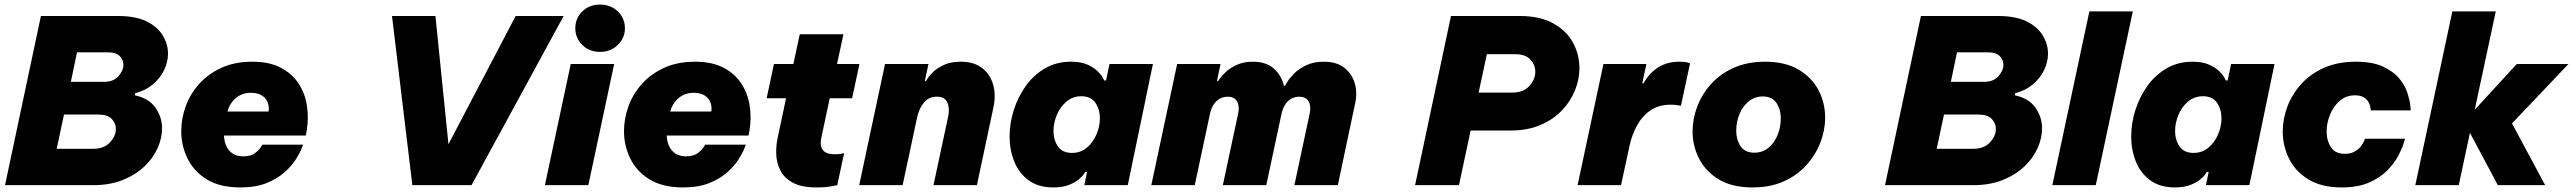

<svg xmlns="http://www.w3.org/2000/svg" viewBox="-20 -810 11257 840"><path d="M2 0 159 -740H497Q573 -740 621 -716.5Q669 -693 692 -655Q715 -617 715 -575Q715 -539 698 -503.5Q681 -468 649 -441Q617 -414 571 -402L570 -393Q631 -380 660 -339Q689 -298 689 -248Q689 -206 669.5 -162Q650 -118 611.5 -81.5Q573 -45 517 -22.5Q461 0 388 0ZM453 -581H317L290 -452H436Q476 -452 498 -476.5Q520 -501 520 -527Q520 -548 504 -564.5Q488 -581 453 -581ZM410 -309H260L228 -159H388Q435 -159 461 -187Q487 -215 487 -246Q487 -271 468.5 -290Q450 -309 410 -309Z M1032 10Q942 10 885 -25Q828 -60 800.5 -116.5Q773 -173 773 -236Q773 -291 792.5 -345Q812 -399 851.5 -443Q891 -487 949 -513.5Q1007 -540 1084 -540Q1159 -540 1209 -513.5Q1259 -487 1287 -443.5Q1315 -400 1323 -347Q1331 -294 1322 -240L1318 -217H960Q962 -174 984 -150Q1006 -126 1045 -126Q1076 -126 1094 -139Q1112 -152 1120 -164.5Q1128 -177 1128 -177H1306Q1306 -177 1298.5 -158Q1291 -139 1273.5 -111.5Q1256 -84 1224.5 -56Q1193 -28 1146 -9Q1099 10 1032 10ZM975 -322H1155Q1160 -357 1139.5 -380.5Q1119 -404 1078 -404Q1039 -404 1012 -381Q985 -358 975 -322Z M1784 0 1695 -740H1885L1942 -179L2236 -740H2446L2043 0Z M2605 -583Q2558 -583 2527.5 -613.5Q2497 -644 2497 -686Q2497 -730 2527.5 -760Q2558 -790 2605 -790Q2652 -790 2683 -760Q2714 -730 2714 -686Q2714 -644 2683 -613.5Q2652 -583 2605 -583ZM2364 0 2477 -530H2667L2554 0Z M2969 10Q2879 10 2822 -25Q2765 -60 2737.5 -116.5Q2710 -173 2710 -236Q2710 -291 2729.5 -345Q2749 -399 2788.5 -443Q2828 -487 2886 -513.5Q2944 -540 3021 -540Q3096 -540 3146 -513.5Q3196 -487 3224 -443.5Q3252 -400 3260 -347Q3268 -294 3259 -240L3255 -217H2897Q2899 -174 2921 -150Q2943 -126 2982 -126Q3013 -126 3031 -139Q3049 -152 3057 -164.5Q3065 -177 3065 -177H3243Q3243 -177 3235.5 -158Q3228 -139 3210.5 -111.5Q3193 -84 3161.5 -56Q3130 -28 3083 -9Q3036 10 2969 10ZM2912 -322H3092Q3097 -357 3076.5 -380.5Q3056 -404 3015 -404Q2976 -404 2949 -381Q2922 -358 2912 -322Z M3553 10Q3486 10 3448 -11Q3410 -32 3393.5 -65.5Q3377 -99 3376 -136Q3375 -173 3382 -206L3419 -380H3334L3366 -530H3451L3479 -660H3670L3642 -530H3740L3708 -380H3610L3573 -206Q3566 -172 3580 -153.5Q3594 -135 3634 -135Q3650 -135 3661.5 -137.5Q3673 -140 3673 -140L3643 0Q3643 0 3617.5 5Q3592 10 3553 10Z M3739 0 3852 -530H4042L4026 -455H4031Q4031 -455 4039 -468Q4047 -481 4065 -497.5Q4083 -514 4112 -527Q4141 -540 4183 -540Q4241 -540 4276.5 -512.5Q4312 -485 4325 -439.5Q4338 -394 4326 -339L4254 0H4064L4128 -299Q4136 -335 4125 -361Q4114 -387 4079 -387Q4043 -387 4022 -361Q4001 -335 3993 -299L3929 0Z M4665 -540Q4709 -540 4737 -527.5Q4765 -515 4781.5 -499Q4798 -483 4804.5 -470.5Q4811 -458 4811 -458H4819L4834 -530H5024L4914 0H4724L4736 -58H4728Q4728 -58 4721 -47.5Q4714 -37 4698 -24Q4682 -11 4655 -0.5Q4628 10 4588 10Q4523 10 4480.5 -21Q4438 -52 4417.5 -103Q4397 -154 4397 -213Q4397 -270 4415 -327.5Q4433 -385 4467.5 -433.5Q4502 -482 4552 -511Q4602 -540 4665 -540ZM4711 -389Q4673 -389 4645.5 -365.5Q4618 -342 4603.5 -307Q4589 -272 4589 -237Q4589 -198 4608.5 -169.5Q4628 -141 4670 -141Q4708 -141 4735.5 -164.5Q4763 -188 4777.5 -223Q4792 -258 4792 -292Q4792 -331 4772.5 -360Q4753 -389 4711 -389Z M5017 0 5130 -530H5320L5304 -455H5309Q5309 -455 5318 -468Q5327 -481 5345.5 -497.5Q5364 -514 5393 -527Q5422 -540 5461 -540Q5520 -540 5553.5 -509.5Q5587 -479 5597 -435H5602Q5602 -435 5611.5 -451Q5621 -467 5641 -487.5Q5661 -508 5693.5 -524Q5726 -540 5771 -540Q5828 -540 5861.5 -513.5Q5895 -487 5907 -445.5Q5919 -404 5909 -359L5833 0H5643L5710 -314Q5717 -346 5705 -366.5Q5693 -387 5664 -387Q5636 -387 5615.5 -368Q5595 -349 5587 -314L5520 0H5330L5397 -314Q5404 -346 5392 -366.5Q5380 -387 5351 -387Q5323 -387 5302.5 -368Q5282 -349 5274 -314L5207 0Z M6171 0 6328 -740H6629Q6718 -740 6776 -707.5Q6834 -675 6862 -623Q6890 -571 6890 -512Q6890 -463 6870.5 -414.5Q6851 -366 6812.5 -326Q6774 -286 6718 -262.5Q6662 -239 6589 -239H6414L6363 0ZM6607 -573H6485L6449 -405H6597Q6645 -405 6671 -434Q6697 -463 6697 -496Q6697 -526 6675.5 -549.5Q6654 -573 6607 -573Z M6882 0 6995 -530H7183L7165 -446H7171Q7194 -489 7233.5 -514.5Q7273 -540 7328 -540Q7352 -540 7363 -536.5Q7374 -533 7374 -533L7334 -347Q7334 -347 7321.5 -349.5Q7309 -352 7289 -352Q7238 -352 7202 -328Q7166 -304 7143 -263Q7120 -222 7109 -171L7072 0Z M7648 10Q7558 10 7500 -25Q7442 -60 7413.5 -116Q7385 -172 7385 -235Q7385 -290 7405.5 -344Q7426 -398 7466 -442.5Q7506 -487 7565.5 -513.5Q7625 -540 7702 -540Q7791 -540 7849.5 -505Q7908 -470 7936.5 -414.5Q7965 -359 7965 -295Q7965 -240 7944 -186Q7923 -132 7883 -87.5Q7843 -43 7784 -16.5Q7725 10 7648 10ZM7655 -142Q7691 -142 7717 -163.5Q7743 -185 7757 -219.5Q7771 -254 7771 -293Q7771 -331 7752 -359.5Q7733 -388 7692 -388Q7657 -388 7630.5 -366.5Q7604 -345 7590 -310.5Q7576 -276 7576 -237Q7576 -199 7595 -170.5Q7614 -142 7655 -142Z M8227 0 8384 -740H8722Q8798 -740 8846 -716.5Q8894 -693 8917 -655Q8940 -617 8940 -575Q8940 -539 8923 -503.5Q8906 -468 8874 -441Q8842 -414 8796 -402L8795 -393Q8856 -380 8885 -339Q8914 -298 8914 -248Q8914 -206 8894.5 -162Q8875 -118 8836.5 -81.5Q8798 -45 8742 -22.5Q8686 0 8613 0ZM8678 -581H8542L8515 -452H8661Q8701 -452 8723 -476.5Q8745 -501 8745 -527Q8745 -548 8729 -564.5Q8713 -581 8678 -581ZM8635 -309H8485L8453 -159H8613Q8660 -159 8686 -187Q8712 -215 8712 -246Q8712 -271 8693.5 -290Q8675 -309 8635 -309Z M8959 0 9121 -760H9311L9149 0Z M9572 -540Q9616 -540 9644 -527.5Q9672 -515 9688.5 -499Q9705 -483 9711.5 -470.5Q9718 -458 9718 -458H9726L9741 -530H9931L9821 0H9631L9643 -58H9635Q9635 -58 9628 -47.5Q9621 -37 9605 -24Q9589 -11 9562 -0.5Q9535 10 9495 10Q9430 10 9387.5 -21Q9345 -52 9324.5 -103Q9304 -154 9304 -213Q9304 -270 9322 -327.5Q9340 -385 9374.5 -433.5Q9409 -482 9459 -511Q9509 -540 9572 -540ZM9618 -389Q9580 -389 9552.5 -365.5Q9525 -342 9510.5 -307Q9496 -272 9496 -237Q9496 -198 9515.5 -169.5Q9535 -141 9577 -141Q9615 -141 9642.5 -164.5Q9670 -188 9684.5 -223Q9699 -258 9699 -292Q9699 -331 9679.5 -360Q9660 -389 9618 -389Z M10225 10Q10137 10 10079.5 -25Q10022 -60 9994.5 -116Q9967 -172 9967 -235Q9967 -290 9987.5 -344Q10008 -398 10048 -442.5Q10088 -487 10148 -513.5Q10208 -540 10287 -540Q10360 -540 10406 -518.5Q10452 -497 10477.5 -465.5Q10503 -434 10513 -402Q10523 -370 10525 -348.5Q10527 -327 10527 -327H10352Q10352 -327 10351 -337Q10350 -347 10344 -360Q10338 -373 10323.5 -383Q10309 -393 10283 -393Q10244 -393 10216 -368.5Q10188 -344 10173.5 -307.5Q10159 -271 10159 -235Q10159 -195 10178 -166Q10197 -137 10238 -137Q10264 -137 10281.5 -147Q10299 -157 10309 -170Q10319 -183 10323 -193Q10327 -203 10327 -203H10502Q10502 -203 10495.5 -181.5Q10489 -160 10472.5 -128.5Q10456 -97 10425 -65Q10394 -33 10345 -11.5Q10296 10 10225 10Z M10547 0 10709 -760H10899L10807 -330L10991 -530H11217L10970 -270L11115 0H10908L10786 -229L10737 0Z"/></svg>

Font: Be Vietnam Pro Black
Style: Italic
Weight: 900
Italic angle: -12°
Designer: Lam Bao, Tony Le, Vietanh Nguyen
Foundry: Yellow Type Foundry
Version: Version 1.002; ttfautohint (v1.8.3)